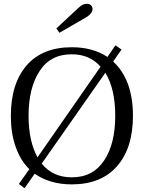

<svg xmlns="http://www.w3.org/2000/svg" viewBox="-20 -958 755 1008"><path d="M292 -786C292 -786 434 -868 434 -868C455 -881 466 -896 466 -911C466 -918 463 -925 458 -930C453 -935 445 -938 435 -938C420 -938 405 -930 390 -915C390 -915 276 -809 276 -809C276 -809 292 -786 292 -786ZM652 -516C634 -564 608 -604 574 -635C574 -635 618 -698 618 -698C618 -698 586 -720 586 -720C586 -720 544 -659 544 -659C493 -693 430 -710 357 -710C254 -710 175 -678 120 -615C65 -551 37 -463 37 -350C37 -289 45 -235 62 -188C78 -141 102 -101 134 -70C134 -70 79 8 79 8C79 8 109 30 109 30C109 30 162 -46 162 -46C215 -9 280 10 357 10C460 10 539 -22 595 -86C650 -149 678 -237 678 -350C678 -413 669 -468 652 -516ZM177 -132C146 -188 130 -261 130 -350C130 -447 149 -526 188 -585C226 -644 282 -673 357 -673C420 -673 470 -651 508 -608C508 -608 177 -132 177 -132ZM527 -116C488 -57 432 -27 357 -27C290 -27 238 -51 199 -99C199 -99 533 -576 533 -576C568 -519 585 -444 585 -350C585 -253 566 -175 527 -116Z"/></svg>

Font: BUSH 25 TRIRONG
Style: Regular
Weight: 400
Designer: Katatrad Team
Foundry: CadsonDemak